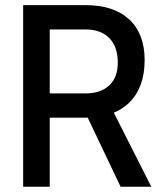

<svg xmlns="http://www.w3.org/2000/svg" viewBox="-20 -713 626 733"><path d="M163.1 -263.7V-356.4H306.6Q364.7 -356.4 397.2 -387.2Q429.7 -418 429.7 -473.6Q429.7 -534.7 397.2 -567.6Q364.7 -600.6 306.6 -600.6H165L153.3 -693.4H306.6Q414.6 -693.4 473.4 -638.7Q532.2 -584 532.2 -483.4Q532.2 -378.9 473.4 -321.3Q414.6 -263.7 306.6 -263.7ZM68.4 0V-693.4H169.9V0ZM440.4 0 285.2 -326.2H392.6L557.6 0Z"/></svg>

Font: Cascadia Mono
Style: Regular
Weight: 400
Monospace: yes
Designer: Aaron Bell
Foundry: Saja Typeworks
Version: Version 2404.023